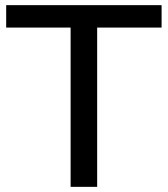

<svg xmlns="http://www.w3.org/2000/svg" viewBox="-20 -725 651 745"><path d="M254 0V-618H4V-705H607V-618H357V0Z"/></svg>

Font: Nunito Sans 12pt SemiBold
Style: Regular
Weight: 600
Designer: Vernon Adams
Foundry: Vernon Adams
Version: Version 3.101;gftools[0.9.27]